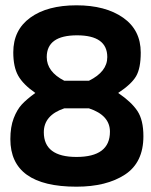

<svg xmlns="http://www.w3.org/2000/svg" viewBox="-20 -692 570 723"><path d="M268 -672Q377 -672 443.5 -625.5Q510 -579 510 -494Q510 -435 492.5 -405Q475 -375 425 -342Q475 -308 497.5 -274Q520 -240 520 -179Q520 -80 450.5 -34.5Q381 11 268 11Q19 11 19 -168Q19 -214 31.5 -246.5Q44 -279 62 -298.5Q80 -318 113 -342Q67 -374 48.5 -407Q30 -440 30 -495Q30 -579 94 -625.5Q158 -672 268 -672ZM268 -101Q394 -101 394 -196Q394 -258 315 -284H222Q145 -258 145 -194Q145 -101 268 -101ZM156 -477Q156 -422 222 -388H315Q384 -422 384 -477Q384 -559 270 -559Q156 -559 156 -477Z"/></svg>

Font: TitilliumText22L Rg
Style: Bold
Weight: 700
Designer: Campivisivi
Foundry: Campivisivi
Version: 1.000